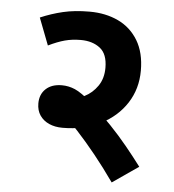

<svg xmlns="http://www.w3.org/2000/svg" viewBox="-49 -677 667 735"><g transform="rotate(5 285.0 -310.0)"><path d="M214 -295Q245 -294 275 -309Q305 -324 325 -353Q345 -382 345 -423Q345 -476 316 -498.5Q287 -521 242 -521Q209 -521 181 -513.5Q153 -506 118 -489L78 -593Q120 -611 164.5 -621.5Q209 -632 266 -632Q328 -632 376.5 -609Q425 -586 453 -539.5Q481 -493 481 -424Q481 -354 445.5 -299Q410 -244 347 -212Q284 -180 201 -180Q172 -180 149.5 -190Q127 -200 114 -219Q101 -238 101 -265Q101 -300 123.5 -321Q146 -342 185 -342Q211 -342 235.5 -331.5Q260 -321 301 -286L310 -271Q347 -243 382 -206.5Q417 -170 448.5 -131.5Q480 -93 507 -57L407 12Q369 -42 331.5 -88.5Q294 -135 259 -173Q224 -211 191 -237Z"/></g></svg>

Font: Noto Sans Devanagari
Style: Regular
Weight: 400
Designer: Jelle Bosma - Monotype Design Team
Foundry: Monotype Imaging Inc.
Version: Version 2.003